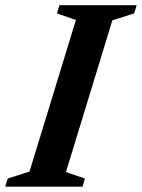

<svg xmlns="http://www.w3.org/2000/svg" viewBox="-44 -702 534 722"><path d="M241.5 -627 170 -651.5 179.5 -682.5H470L460.5 -651.5L378.5 -625.5L204 -55L275.5 -30.5L266 0H-24.5L-15 -30.5L67 -57Z"/></svg>

Font: Newsreader SemiBold
Style: Italic
Weight: 600
Italic angle: -17°
Designer: Hugues Gentile
Foundry: Production Type
Version: Version 1.003